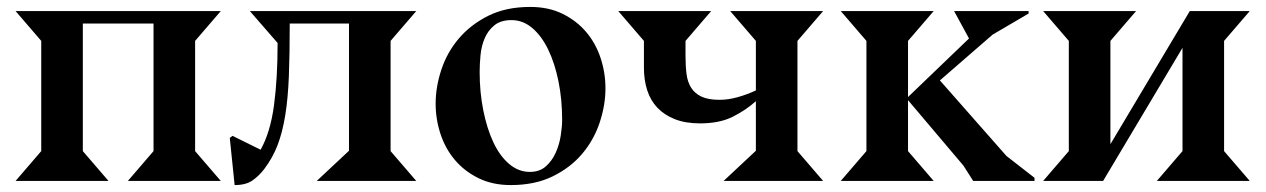

<svg xmlns="http://www.w3.org/2000/svg" viewBox="-20 -522 3652 554"><path d="M99 -86V-404L25 -490H617L543 -404V-86L617 0H349L423 -86V-454H219V-86L293 0H25Z M643 -124 651 -130 732 -90Q760 -140 770.5 -217.5Q781 -295 781 -398L701 -490H1181L1107 -404V-86L1181 0H894L987 -87V-454H816Q816 -367 813.5 -302.5Q811 -238 803 -189Q795 -140 781 -103.5Q767 -67 743 -35Q727 -14 708 -1Q689 12 657 12Z M1727 -267Q1727 -219 1710.5 -169Q1694 -119 1660.5 -79Q1627 -39 1575.5 -13.5Q1524 12 1454 12Q1401 12 1360.5 -8Q1320 -28 1292.5 -60.5Q1265 -93 1251 -135.5Q1237 -178 1237 -223Q1237 -271 1253.5 -321Q1270 -371 1304 -411Q1338 -451 1389 -476.5Q1440 -502 1510 -502Q1563 -502 1603.5 -482Q1644 -462 1671.5 -429.5Q1699 -397 1713 -354.5Q1727 -312 1727 -267ZM1456 -464Q1425 -464 1406.5 -449Q1388 -434 1378.5 -411.5Q1369 -389 1366.5 -363Q1364 -337 1364 -314Q1364 -256 1374.5 -203.5Q1385 -151 1403.5 -111.5Q1422 -72 1449 -49Q1476 -26 1509 -26Q1537 -26 1555 -42Q1573 -58 1583.5 -81.5Q1594 -105 1598 -131Q1602 -157 1602 -176Q1602 -235 1591.5 -287Q1581 -339 1562 -378.5Q1543 -418 1516 -441Q1489 -464 1456 -464Z M2161 -87V-230Q2132 -204 2094 -185Q2056 -166 2000 -166Q1958 -166 1927.5 -178Q1897 -190 1877 -211Q1857 -232 1847.5 -261.5Q1838 -291 1838 -326V-404L1764 -490H2032L1958 -404V-360Q1958 -331 1961 -308Q1964 -285 1974.5 -268.5Q1985 -252 2004.5 -243Q2024 -234 2056 -234Q2081 -234 2108 -241.5Q2135 -249 2161 -261V-404L2087 -490H2355L2281 -404V-86L2355 0H2068Z M2480 -86V-404L2406 -490H2674L2600 -404V-242L2776 -411L2733 -490H2948V-483L2844 -422L2692 -290L2884 -72L2965 -9V0H2788L2760 -44L2600 -233V-86L2674 0H2406Z M3064 -86V-404L2990 -490H3258L3184 -404V-106L3413 -490H3586L3512 -404V-86L3586 0H3318L3392 -86V-384L3163 0H2990Z"/></svg>

Font: Bluu Next Cyrillic
Style: Bold
Weight: 700
Designer: Igor Stepanchenko
Foundry: Igor Stepanchenko
Version: Version 1.000